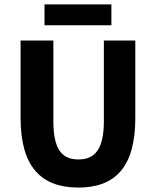

<svg xmlns="http://www.w3.org/2000/svg" viewBox="-20 -835 705 867"><path d="M334 12C502 12 591 -83 591 -302V-652H449V-287C449 -159 407 -115 334 -115C261 -115 221 -159 221 -287V-652H73V-302C73 -83 165 12 334 12ZM181 -721H483V-815H181Z"/></svg>

Font: Giro Sans Regular
Style: Bold
Weight: 700
Designer: Paul D. Hunt
Foundry: Adobe Systems Incorporated
Version: Version 1.000;PS 1.0;hotconv 1.0.88;makeotf.lib2.5.647800